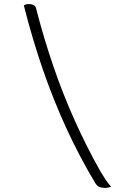

<svg xmlns="http://www.w3.org/2000/svg" viewBox="-20 -776 640 935"><path d="M96 -750Q101 -753 107 -754.5Q113 -756 121 -756Q128 -756 135 -754.5Q142 -753 148 -748.5Q154 -744 156 -734Q193 -590 240 -453Q287 -316 345 -187Q403 -58 471 62Q485 85 496 101.5Q507 118 521 133Q514 136 507 137.5Q500 139 491 139Q475 139 463.5 134Q452 129 443 114Q368 -11 304.5 -148.5Q241 -286 189 -436.5Q137 -587 96 -750Z"/></svg>

Font: Recursive Monospace Casual Light
Style: Regular
Weight: 300
Version: Version 1.047